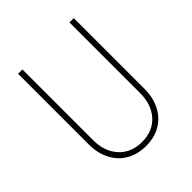

<svg xmlns="http://www.w3.org/2000/svg" viewBox="-200 -849 986 986"><g transform="rotate(-45 293.0 -356.0)"><path d="M293.9 7.8Q232.4 7.8 186.8 -18.8Q141.1 -45.4 116 -93.8Q90.8 -142.1 90.8 -207V-719.7H122.1V-207Q122.1 -123 168.9 -72.3Q215.8 -21.5 293.9 -21.5Q371.6 -21.5 417.7 -72.3Q463.9 -123 463.9 -207V-719.7H495.1V-207Q495.1 -142.1 470.2 -93.8Q445.3 -45.4 400.1 -18.8Q355 7.8 293.9 7.8Z"/></g></svg>

Font: Reddit Sans Condensed ExtraLight
Style: Regular
Weight: 250
Version: Version 1.014